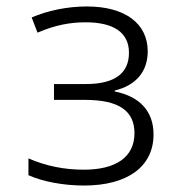

<svg xmlns="http://www.w3.org/2000/svg" viewBox="-20 -563 570 594"><path d="M240 11C375 11 455 -48 455 -147C455 -220 411 -265 335 -280V-283C402 -299 437 -343 437 -404C437 -491 366 -543 249 -543C187 -543 127 -530 78 -509L96 -462C152 -486 198 -494 245 -494C332 -494 379 -462 379 -400C379 -337 336 -303 246 -303H147V-254H243C348 -254 396 -220 396 -151C396 -77 339 -38 239 -38C180 -38 123 -49 68 -73V-21C112 -1 177 11 240 11Z"/></svg>

Font: Noto Sans Mono Condensed Light
Style: Regular
Weight: 300
Width: 3
Designer: Monotype Design Team
Foundry: Monotype Imaging Inc.
Version: Version 2.014